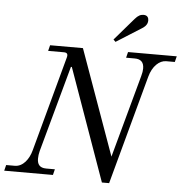

<svg xmlns="http://www.w3.org/2000/svg" viewBox="-71 -983 1016 1060"><g transform="rotate(5 437.0 -453.0)"><path d="M528 -774 540 -762 678 -849C688 -855 710 -869 710 -895C710 -908 705 -924 682 -924C666 -924 652 -918 634 -897ZM-10 0H260L268 -32H220C182 -32 170 -53 170 -83C170 -96 172 -111 176 -126L307 -603H312L533 18H573L737 -586C753 -646 791 -680 828 -680H876L884 -712H614L606 -680H654C687 -680 705 -664 705 -629C705 -617 703 -603 698 -586L573 -129L364 -712H182L174 -680H261C279 -680 285 -672 280 -653L137 -126C124 -76 91 -32 46 -32H-2Z"/></g></svg>

Font: Old Standard
Style: Italic
Weight: 400
Italic angle: -15.2°
Designer: Alexey Kryukov <alexios@thessalonica.org.ru>
Version: Version 2.0